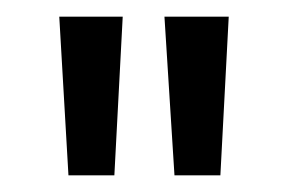

<svg xmlns="http://www.w3.org/2000/svg" viewBox="-20 -720 345 230"><path d="M51 -700H127L117 -510H62ZM177 -700H254L244 -510H189Z"/></svg>

Font: Albert Sans
Style: Regular
Weight: 400
Designer: Andreas Rasmussen
Foundry: a.Foundry
Version: Version 1.025